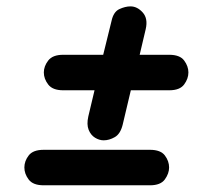

<svg xmlns="http://www.w3.org/2000/svg" viewBox="-20 -726 612 587"><path d="M297 -297Q283.5 -297 270.5 -305Q257.5 -313 251 -329.2Q244.5 -345.5 250 -370L269 -450H173Q141 -450 127.5 -467.5Q114 -485 114 -504.5Q114 -523.5 127.5 -541Q141 -558.5 173 -558.5H295.5L321 -662Q327 -690 345 -698.2Q363 -706.5 379 -706.5Q399.5 -706.5 416.2 -688Q433 -669.5 425.5 -637L407 -558.5H497.5Q530 -558.5 543 -541Q556 -523.5 556 -504.5Q556 -485.5 543 -467.8Q530 -450 497.5 -450H380L355 -344.5Q348 -316.5 331 -306.8Q314 -297 297 -297ZM113.5 -159.5Q81 -159.5 67.8 -177Q54.5 -194.5 54.5 -214Q54.5 -233.5 67.8 -250.8Q81 -268 113.5 -268H438.5Q471 -268 484 -250.8Q497 -233.5 497 -214Q497 -195.5 484 -177.5Q471 -159.5 438.5 -159.5Z"/></svg>

Font: Edu AU VIC WA NT Pre SemiBold
Style: Regular
Weight: 600
Designer: Tina and Corey Anderson, Eben Sorkin, Mirko Velimirovic
Foundry: Google for Education
Version: Version 1.001